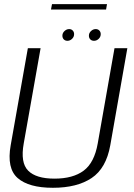

<svg xmlns="http://www.w3.org/2000/svg" viewBox="-20 -909 650 934"><path d="M237.5 4.5Q354.5 4.5 425.5 -42.8Q496.5 -90 516.5 -202.5L599.5 -674.5H537L455.5 -211.5Q439 -117.5 387 -78.8Q335 -40 245 -40Q155.5 -40 117 -78.8Q78.5 -117.5 95.5 -211.5L177.5 -674.5H115.5L32 -202.5Q12 -90 66 -42.8Q120 4.5 237.5 4.5ZM308 -710.5Q320.5 -710.5 330.5 -720Q340.5 -729.5 340.5 -743Q340.5 -753.5 333.8 -760.5Q327 -767.5 316.5 -767.5Q304 -767.5 293.8 -758Q283.5 -748.5 283.5 -735.5Q283.5 -724.5 290.2 -717.5Q297 -710.5 308 -710.5ZM437.5 -710.5Q450 -710.5 460 -720Q470 -729.5 470 -743Q470 -753.5 463.2 -760.5Q456.5 -767.5 445.5 -767.5Q433 -767.5 422.8 -758Q412.5 -748.5 412.5 -735.5Q412.5 -724.5 419.2 -717.5Q426 -710.5 437.5 -710.5ZM228 -862.5H496L500.5 -889H233Z"/></svg>

Font: Anybody UltraCondensed Thin Light
Style: Italic
Weight: 300
Italic angle: -10°
Version: Version 1.111